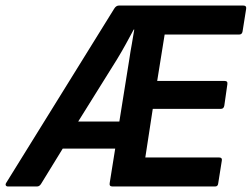

<svg xmlns="http://www.w3.org/2000/svg" viewBox="-51 -675 911 695"><path d="M-22 0Q-28 0 -30 -4Q-32 -8 -28 -14L362 -643Q369 -655 380 -655H829Q842 -655 840 -643L827 -561Q825 -550 815 -550H545L518 -382H762Q774 -382 772 -370L761 -293Q759 -281 749 -281H502L475 -105H742Q754 -105 752 -94L739 -12Q738 0 728 0H356Q344 0 346 -12L366 -137H176L98 -10Q92 0 83 0ZM232 -235H381L417 -460Q421 -488 426 -514.5Q431 -541 435 -568H433Q419 -542 404.5 -515.5Q390 -489 373 -461Z"/></svg>

Font: Sofia Sans
Style: Bold Italic
Weight: 700
Italic angle: -9°
Designer: Botio Nikoltchev, Ani Petrova
Foundry: lettersoup
Version: Version 4.101; ttfautohint (v1.8.4.7-5d5b)